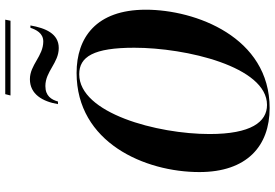

<svg xmlns="http://www.w3.org/2000/svg" viewBox="-178 -859 1048 732"><g transform="rotate(-90 346.0 -493.0)"><path d="M348 -977H633L637 -997H353ZM315 -796H325C332 -821 346 -844 384 -844C440 -844 472 -793 529 -793C584 -793 605 -844 615 -901H606C599 -880 586 -852 554 -852C498 -852 465 -903 410 -903C353 -903 325 -855 315 -796ZM300 11C571 11 675 -272 675 -461C675 -651 568 -725 434 -725C168 -725 56 -464 56 -257C56 -76 155 11 300 11ZM312 1C247 1 201 -60 201 -218C201 -417 280 -715 429 -715C496 -715 530 -660 530 -505C530 -308 458 1 312 1Z"/></g></svg>

Font: Noto Serif Display Condensed
Style: Bold Italic
Weight: 700
Width: 3
Italic angle: -12°
Designer: Monotype Design Team
Foundry: Monotype Imaging Inc.
Version: Version 2.009